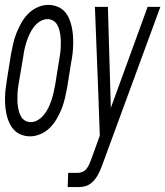

<svg xmlns="http://www.w3.org/2000/svg" viewBox="-32 -548 674 783"><path d="M91 8Q72 8 55 1.5Q38 -5 26 -17.5Q14 -30 6.5 -46Q-1 -62 -5 -79.5Q-9 -97 -10.5 -115.5Q-12 -134 -11.5 -152.5Q-11 -171 -8.5 -190Q-6 -209 -3 -228L13 -328Q17 -350 22 -371.5Q27 -393 35.5 -414Q44 -435 55.5 -455.5Q67 -476 83.5 -492.5Q100 -509 121.5 -518.5Q143 -528 164 -528Q165 -528 165 -528Q165 -528 165 -528Q183 -528 200.5 -521.5Q218 -515 230 -502.5Q242 -490 249 -474Q256 -458 260 -440.5Q264 -423 265.5 -404.5Q267 -386 266.5 -367.5Q266 -349 264 -330Q262 -311 258 -292L242 -192Q238 -170 233 -148.5Q228 -127 220 -106Q212 -85 200 -64.5Q188 -44 172 -27.5Q156 -11 134 -1.5Q112 8 91 8Q91 8 91 8Q91 8 91 8ZM244 215 246 157H284Q294 157 304 153Q314 149 321 140Q328 131 332 121.5Q336 112 340 102L375 5L368 -190L355 -520H408L420 -108L570 -520H622L385 125Q381 136 376 147.5Q371 159 364.5 170Q358 181 349 190.5Q340 200 329 206Q318 212 306 213.5Q294 215 282 215ZM94 -50Q109 -50 123.5 -59Q138 -68 148.5 -81.5Q159 -95 166 -110Q173 -125 178 -140Q183 -155 186.5 -170.5Q190 -186 193 -202L209 -302Q211 -314 213 -327Q215 -340 215.5 -352.5Q216 -365 216 -377.5Q216 -390 214.5 -402Q213 -414 210 -425.5Q207 -437 201 -447.5Q195 -458 184.5 -464Q174 -470 162 -470Q146 -470 131.5 -461Q117 -452 106.5 -438.5Q96 -425 89 -410Q82 -395 77 -380Q72 -365 68.5 -349.5Q65 -334 63 -318L46 -218Q44 -206 42 -193Q40 -180 39.5 -167.5Q39 -155 39 -142.5Q39 -130 40.5 -118Q42 -106 45 -94.5Q48 -83 54 -72.5Q60 -62 70.5 -56Q81 -50 94 -50Z"/></svg>

Font: Iosevka SS04 Light Extended
Style: Italic
Weight: 300
Width: 7
Italic angle: -9°
Monospace: yes
Designer: Belleve Invis
Foundry: Belleve Invis
Version: Version 19.0.0; ttfautohint (v1.8.4)